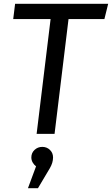

<svg xmlns="http://www.w3.org/2000/svg" viewBox="-20 -709 593 1017"><path d="M343 -608 269 0H174L248 -608H50L60 -689H553L533 -608ZM181 288H128L171 172Q160 164 153 151.5Q146 139 146 125Q146 101 163 85Q180 69 204 69Q228 69 244.5 85Q261 101 261 125Q261 153 244 182Z"/></svg>

Font: Yekcdsyqcyvpieeyorgstswgcgt
Style: Regular
Weight: 400
Italic angle: -8°
Designer: Carrois Corporate & Edenspiekermann
Foundry: Carrois Corporate GbR & Edenspiekermann AG
Version: Version 2.001